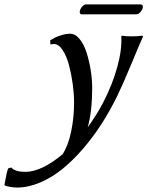

<svg xmlns="http://www.w3.org/2000/svg" viewBox="-220 -593 746 860"><path d="M5.9 -394 4.9 -412.1Q23.4 -424.8 48.3 -433.3Q73.2 -441.9 94.2 -441.9Q117.2 -441.9 136.7 -418Q156.2 -394 168 -356.9Q179.7 -319.8 186.3 -278.3Q192.9 -236.8 192.9 -199.2Q192.9 -93.3 172.9 -22.9Q214.4 -80.6 241.2 -131.8Q283.7 -213.9 305.4 -293Q327.1 -372.1 323.2 -430.2L327.1 -433.1Q340.3 -430.2 371.1 -430.2Q393.6 -430.2 418 -433.1L420.9 -430.2Q407.2 -400.4 369.9 -310.1Q332.5 -219.7 305.2 -163.1Q273.9 -99.1 236.3 -40.3Q198.7 18.6 153.6 71.3Q108.4 124 60.8 162.8Q13.2 201.7 -40 224.4Q-93.3 247.1 -144 247.1Q-157.7 247.1 -175.3 243.9Q-192.9 240.7 -198.2 237.8L-200.2 234.9Q-189 171.4 -183.1 161.1L-169.9 157.2Q-151.9 176.8 -106.9 176.8Q-34.7 176.8 60.1 98.1Q85 60.5 98.4 -2.4Q111.8 -65.4 111.8 -133.8Q111.8 -170.9 106 -214.8Q100.1 -258.8 89.4 -300Q78.6 -341.3 60.5 -368.7Q42.5 -396 21 -396ZM390.1 -528.8H146Q137.2 -528.8 137.2 -540Q137.2 -549.8 146.5 -561.5Q155.8 -573.2 165 -573.2H409.2Q419.9 -573.2 419.9 -562Q419.9 -552.7 410.4 -540.8Q400.9 -528.8 390.1 -528.8Z"/></svg>

Font: Linear Smooth
Style: Italic
Weight: 400
Designer: Philipp H. Poll, Flanker
Foundry: Philipp H. Poll, reworked by Flanker
Version: Version 1.061 | FøM Fix